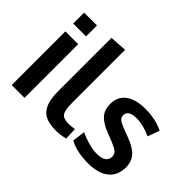

<svg xmlns="http://www.w3.org/2000/svg" viewBox="-135 -1045 1357 1357"><g transform="rotate(45 543.5 -367.0)"><path d="M67.9 0V-536.6H195.8V0ZM67.9 -614.7V-724.1H196.3V-614.7Z M517.1 7.3Q461.9 7.3 425.5 -5.6Q389.2 -18.6 368.2 -46.9Q347.2 -75.2 338.9 -114.3Q330.6 -153.3 330.6 -211.4V-734.4L458.5 -742.7V-213.9Q458.5 -141.6 475.6 -116Q492.7 -90.3 542 -90.3Q566.4 -90.3 604 -95.7L607.4 -4.4Q606.9 -4.4 595.5 -2Q584 0.5 573.5 2.2Q563 3.9 546.9 5.6Q530.8 7.3 517.1 7.3Z M842.3 9.8Q723.6 9.8 652.3 -30.8L665.5 -127Q697.8 -109.4 747.6 -95.5Q797.4 -81.5 838.4 -81.5Q880.9 -81.5 904.5 -97.4Q928.2 -113.3 928.7 -144Q928.7 -171.9 906.5 -188Q884.3 -204.1 821.8 -228Q800.3 -235.8 793.9 -238.3Q719.7 -267.1 687 -302.5Q654.3 -337.9 654.3 -398.4Q654.3 -471.7 707.3 -510.7Q760.3 -549.8 855 -549.8Q957.5 -549.8 1035.2 -511.2L1003.4 -422.9Q926.8 -458.5 857.4 -458.5Q818.8 -458.5 797.1 -445.6Q775.4 -432.6 775.4 -406.2Q775.4 -381.3 796.4 -367.4Q817.4 -353.5 878.4 -331.1Q880.4 -330.6 891.1 -326.7Q901.9 -322.8 907.7 -320.3Q981.4 -293.5 1016.1 -256.1Q1050.8 -218.8 1050.8 -158.7Q1050.3 -78.1 996.1 -34.2Q941.9 9.8 842.3 9.8Z"/></g></svg>

Font: Oxygen
Style: Bold
Weight: 700
Designer: vernon adams
Foundry: Vernon Adams
Version: Version 0.2.3 webfont; ttfautohint (v0.93.3-1d66) -l 8 -r 50